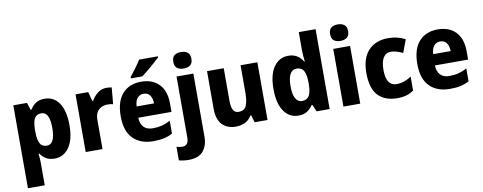

<svg xmlns="http://www.w3.org/2000/svg" viewBox="-77 -1163 4529 1799"><g transform="rotate(-10 2187.0 -264.0)"><path d="M364 -559Q450 -559 500.5 -485.5Q551 -412 551 -275Q551 -137 498.5 -63.5Q446 10 362 10Q311 10 278.5 -10.5Q246 -31 225 -62H219Q222 -38 223.5 -15.5Q225 7 225 28V240H65V-549H195L218 -479H225Q248 -517 280.5 -538Q313 -559 364 -559ZM309 -430Q263 -430 244.5 -396Q226 -362 225 -291V-270Q225 -196 244 -159Q263 -122 310 -122Q388 -122 388 -276Q388 -355 368.5 -392.5Q349 -430 309 -430Z M951 -559Q963 -559 977 -557.5Q991 -556 1002 -554L988 -397Q969 -403 937 -403Q905 -403 877.5 -390.5Q850 -378 833.5 -350.5Q817 -323 817 -276V0H657V-549H778L801 -460H809Q829 -499 866.5 -529Q904 -559 951 -559Z M1281 -559Q1390 -559 1452 -494.5Q1514 -430 1514 -309V-231H1198Q1200 -173 1229.5 -141.5Q1259 -110 1316 -110Q1363 -110 1402 -120Q1441 -130 1483 -152V-30Q1445 -9 1402 0.5Q1359 10 1300 10Q1178 10 1108 -60.5Q1038 -131 1038 -271Q1038 -414 1103.5 -486.5Q1169 -559 1281 -559ZM1285 -444Q1250 -444 1227 -418.5Q1204 -393 1201 -338H1367Q1366 -386 1345.5 -415Q1325 -444 1285 -444ZM1479 -756Q1460 -738 1428.5 -710Q1397 -682 1363 -653.5Q1329 -625 1303 -606H1194V-619Q1219 -652 1249.5 -692Q1280 -732 1300 -766H1479Z M1612 -689Q1612 -733 1635.5 -750.5Q1659 -768 1698 -768Q1736 -768 1760 -750Q1784 -732 1784 -689Q1784 -646 1759.5 -628.5Q1735 -611 1698 -611Q1660 -611 1636 -628.5Q1612 -646 1612 -689ZM1595 240Q1572 240 1547 237Q1522 234 1503 228V99Q1518 104 1531.5 106Q1545 108 1560 108Q1585 108 1601.5 91Q1618 74 1618 30V-549H1778V53Q1778 135 1734.5 187.5Q1691 240 1595 240Z M2387 -549V0H2264L2244 -69H2236Q2212 -28 2172.5 -9Q2133 10 2085 10Q2004 10 1956 -40Q1908 -90 1908 -191V-549H2067V-238Q2067 -180 2083 -151Q2099 -122 2134 -122Q2190 -122 2208.5 -165.5Q2227 -209 2227 -290V-549Z M2680 10Q2595 10 2543.5 -63.5Q2492 -137 2492 -275Q2492 -413 2544 -486Q2596 -559 2681 -559Q2731 -559 2765 -537.5Q2799 -516 2821 -479H2826Q2823 -503 2820.5 -533Q2818 -563 2818 -590V-760H2978V0H2854L2825 -66H2818Q2795 -31 2763 -10.5Q2731 10 2680 10ZM2737 -119Q2784 -119 2804.5 -153Q2825 -187 2826 -258V-280Q2826 -353 2806 -390Q2786 -427 2736 -427Q2697 -427 2675.5 -388.5Q2654 -350 2654 -274Q2654 -195 2676 -157Q2698 -119 2737 -119Z M3189 -768Q3227 -768 3251 -750Q3275 -732 3275 -689Q3275 -646 3251 -628.5Q3227 -611 3189 -611Q3151 -611 3127.5 -628.5Q3104 -646 3104 -689Q3104 -733 3127.5 -750.5Q3151 -768 3189 -768ZM3269 -549V0H3109V-549Z M3621 10Q3503 10 3439 -58Q3375 -126 3375 -272Q3375 -412 3443.5 -485.5Q3512 -559 3631 -559Q3680 -559 3720.5 -548.5Q3761 -538 3794 -520L3748 -398Q3717 -412 3689.5 -420.5Q3662 -429 3634 -429Q3588 -429 3563 -389.5Q3538 -350 3538 -273Q3538 -195 3563.5 -158Q3589 -121 3636 -121Q3674 -121 3709.5 -133Q3745 -145 3778 -168V-35Q3746 -12 3708.5 -1Q3671 10 3621 10Z M4103 -559Q4212 -559 4274 -494.5Q4336 -430 4336 -309V-231H4020Q4022 -173 4051.5 -141.5Q4081 -110 4138 -110Q4185 -110 4224 -120Q4263 -130 4305 -152V-30Q4267 -9 4224 0.5Q4181 10 4122 10Q4000 10 3930 -60.5Q3860 -131 3860 -271Q3860 -414 3925.5 -486.5Q3991 -559 4103 -559ZM4107 -444Q4072 -444 4049 -418.5Q4026 -393 4023 -338H4189Q4188 -386 4167.5 -415Q4147 -444 4107 -444Z"/></g></svg>

Font: Noto Sans SemiCondensed ExtraBold
Style: Regular
Weight: 800
Width: 4
Designer: Monotype Design Team
Foundry: Monotype Imaging Inc.
Version: Version 2.013; ttfautohint (v1.8.4.7-5d5b)